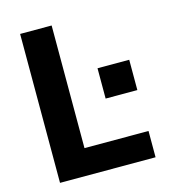

<svg xmlns="http://www.w3.org/2000/svg" viewBox="-110 -833 831 924"><g transform="rotate(-15 305.5 -371.0)"><path d="M75 0H551V-131H232V-742H75ZM392 -486V-335H550V-486Z"/></g></svg>

Font: Cheyenne Sans
Style: Bold
Weight: 700
Designer: The Public Sans project authors (U.S. Web Design System), Libre Franklin designed by Pablo Impallari and Rodrigo Fuenzal
Foundry: The Cheyenne Sans Project Authors
Version: Version 2.007